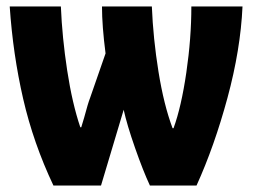

<svg xmlns="http://www.w3.org/2000/svg" viewBox="-20 -573 793 593"><path d="M587 0H443Q422 -45 397 -116.5Q372 -188 362 -234L292 0H145Q83 -131 51.5 -268Q20 -405 10 -553H168Q172 -457 187.5 -355.5Q203 -254 228 -180H231L240 -210Q252 -255 258 -270L306 -408Q295 -493 295 -553H449Q453 -454 469.5 -351.5Q486 -249 513 -177H516Q540 -243 555.5 -349Q571 -455 571 -553H729Q723 -420 682.5 -270.5Q642 -121 587 0Z"/></svg>

Font: Noto Sans UI CondBlack
Style: Regular
Weight: 900
Width: 3
Designer: Monotype Design Team
Foundry: Monotype Imaging Inc.
Version: Version 1.001